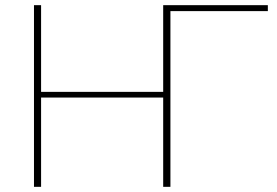

<svg xmlns="http://www.w3.org/2000/svg" viewBox="-20 -723 1072 743"><path d="M1016.5 -703V-680H639.5V0H611.5V-345.5H139V0H111.5V-703H139V-367.5H611.5V-703Z"/></svg>

Font: Lato 2
Style: Regular
Weight: 200
Designer: Lukasz Dziedzic with Adam Twardoch and Botio Nikoltchev
Foundry: tyPoland Lukasz Dziedzic
Version: Version 2.015; 2015-08-06; http://www.latofonts.com/